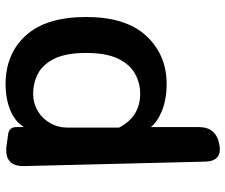

<svg xmlns="http://www.w3.org/2000/svg" viewBox="-80 -527 809 689"><g transform="rotate(-90 324.5 -182.5)"><path d="M73 -501Q72 -571 142 -564L186 -558Q213 -555 213 -528V-501Q231 -532 273 -550Q316 -567 366 -567Q476 -567 542 -494Q608 -421 608 -278Q608 -136 541 -63Q473 11 367 11Q313 11 271 -6Q230 -23 213 -46V126Q213 188 152 200Q91 212 89 150ZM333 -84Q371 -84 404.5 -102.5Q438 -121 458.5 -163.5Q479 -206 479 -278Q479 -349 459 -390.5Q439 -432 406 -450Q373 -468 332 -468Q299 -468 271.5 -452Q244 -436 227.5 -407.5Q211 -379 211 -343V-160Q250 -84 333 -84Z"/></g></svg>

Font: MaokenZhuyuanTi
Style: Regular
Weight: 400
Designer: Fontworks Inc & LongZhuTi team: ZERO子、时光羊、荆南、频凡、刘鹏、Little White Dog、帆影Magmeta、奈白不弍、白日月球、ChaoTawei、雨三（排名不分先后）
Version: Version 1.000; 20230222